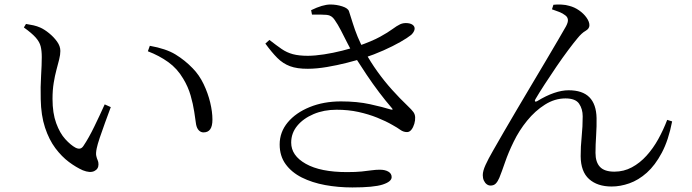

<svg xmlns="http://www.w3.org/2000/svg" viewBox="-20 -787 3040 843"><path d="M163.4 -536.7Q163.4 -564.4 158.5 -583.6Q153.7 -602.9 136.9 -622Q120.2 -641 84.8 -666.4L94.1 -681.9Q112 -679.1 127.4 -675.7Q142.8 -672.2 156.9 -665.9Q174.9 -657.9 195.4 -641.3Q215.9 -624.7 230.4 -604.6Q245 -584.4 245 -563.3Q245 -546.7 239.8 -526.1Q234.7 -505.5 227.8 -480.1Q220.9 -454.6 215.8 -423.2Q210.6 -391.7 210.6 -353.1Q210.6 -290.1 226.8 -246Q242.9 -202 266.7 -176Q290.5 -150 311.4 -138.7Q322.4 -133.1 331 -134.6Q339.6 -136.1 346.3 -146.3Q369.9 -181.3 394.3 -231.8Q418.8 -282.2 439.7 -328.7L466.4 -316.7Q454.6 -284.4 441.2 -248.2Q427.9 -212.1 417.9 -182Q407.8 -151.8 404.7 -136Q400.1 -113.8 402.7 -102.5Q405.2 -91.2 408.8 -83.7Q412.4 -76.3 412.4 -65.2Q412.4 -44.7 393.8 -35.8Q375.1 -26.8 343.6 -39.3Q314.2 -52.3 282.6 -75.8Q251 -99.3 223.1 -136.4Q195.3 -173.6 177.7 -226.8Q160.1 -280 158.8 -351.4Q157.3 -405.5 160.4 -454.4Q163.4 -503.4 163.4 -536.7ZM629.2 -561.9 637.8 -585.9Q708.9 -573.3 750.5 -547.9Q792.1 -522.5 826 -487.2Q854.9 -457.8 874 -417.8Q893.1 -377.8 902.9 -336.9Q912.7 -296 912.7 -262.1Q912.7 -233 902.9 -219.4Q893.2 -205.7 873.5 -205.7Q861.8 -205.7 853 -214.7Q844.2 -223.7 840.9 -241Q837.9 -262.8 832.8 -296.4Q827.8 -329.9 816.9 -367.9Q806 -405.9 784.5 -441.4Q758.4 -485.9 718.8 -514.3Q679.2 -542.7 629.2 -561.9Z M1476.9 -341.8Q1548.4 -341.8 1604.8 -329.4Q1661.2 -316.9 1695.1 -306.4Q1709.6 -302.6 1700.1 -312.9Q1672.6 -344.7 1644.7 -381.6Q1616.7 -418.6 1589.6 -459Q1562.5 -499.5 1536.3 -540.6Q1520 -568.9 1505.3 -597.7Q1490.7 -626.5 1477.1 -653.1Q1463.4 -679.7 1449.3 -699.8Q1436.3 -719.8 1414.7 -721.7Q1393 -723.5 1349.8 -722.9L1346 -742.3Q1371.4 -754.7 1392.6 -761Q1413.9 -767.2 1430.3 -767.2Q1457.6 -767.2 1482.9 -759Q1508.2 -750.8 1512.4 -737.2Q1520.7 -711.8 1529.2 -684.2Q1537.7 -656.6 1550.4 -625.4Q1563.1 -594.2 1583.2 -558.2Q1607 -514.7 1637.2 -472.7Q1667.3 -430.7 1701.3 -392.9Q1735.3 -355.1 1770 -322Q1787.8 -305 1794.9 -295.2Q1802 -285.5 1802.8 -272.6Q1803.6 -258.9 1799.1 -243.5Q1794.6 -228.1 1786.4 -217.6Q1778.2 -207.1 1767.1 -207.1Q1751.3 -207.1 1738 -216.7Q1724.7 -226.4 1703.5 -238.1Q1674.2 -255.1 1636.4 -270.3Q1598.7 -285.5 1554 -295.4Q1509.3 -305.2 1457.6 -305.2Q1402.1 -305.2 1356.9 -286.1Q1311.7 -266.9 1285.1 -234.7Q1258.5 -202.4 1258.5 -160.9Q1258.5 -103.7 1322.9 -67.6Q1387.2 -31.4 1503.6 -31.4Q1542.3 -31.4 1567.8 -34Q1593.2 -36.7 1611.8 -39.3Q1630.5 -41.9 1647.5 -41.9Q1670.5 -41.9 1685 -33.5Q1699.6 -25.1 1699.6 -9.4Q1699.6 10.4 1660.4 23.2Q1621.2 36 1527.2 36Q1464.9 36 1407.5 25.5Q1350.2 14.9 1305.2 -7.6Q1260.2 -30.2 1234.1 -66.2Q1207.9 -102.2 1207.9 -152.9Q1207.9 -207 1243.3 -249.6Q1278.7 -292.1 1339.9 -316.9Q1401.1 -341.8 1476.9 -341.8ZM1551.6 -584.5Q1613.4 -606.1 1648.5 -625.4Q1683.6 -644.7 1702.9 -659.1Q1722.2 -673.5 1737.2 -680.6Q1751.6 -687.1 1769.6 -685.4Q1787.6 -683.7 1796.1 -674Q1802.9 -665.3 1799.3 -654.4Q1795.6 -643.4 1785.2 -633.7Q1769.2 -620.7 1737.3 -602.5Q1705.4 -584.3 1663.9 -565.8Q1622.4 -547.3 1576.9 -532.3Q1546.6 -522.4 1503.6 -511.4Q1460.6 -500.4 1415.5 -492.8Q1370.5 -485.2 1331.9 -485Q1284.4 -484.7 1253.2 -496.4Q1222 -508.1 1197.5 -532.7Q1173 -557.4 1145.1 -595.6L1162.9 -611.7Q1193.7 -587.7 1216.5 -572Q1239.2 -556.3 1266 -549.1Q1292.8 -542 1332 -542Q1363.1 -542.2 1402.9 -548.3Q1442.7 -554.4 1482.2 -564.4Q1521.7 -574.5 1551.6 -584.5Z M2403.5 -746.1 2409.8 -766Q2425.1 -767.9 2445.3 -766.9Q2465.4 -765.8 2478.7 -761.5Q2502.2 -755.7 2522.5 -741.5Q2542.8 -727.3 2555.3 -709.5Q2567.9 -691.8 2567.9 -676.1Q2567.9 -661.1 2551 -651.5Q2534 -642 2515.2 -618.6Q2499.7 -600.2 2474.8 -567Q2449.9 -533.7 2422.8 -494Q2395.6 -454.2 2371 -416.1Q2346.3 -378 2330.5 -350.9Q2326.9 -344.5 2329.5 -341.9Q2332.1 -339.3 2338.5 -342.9Q2377.4 -366.8 2412.1 -378.7Q2446.7 -390.7 2476.4 -390.7Q2537.5 -390.7 2567.7 -360.1Q2598 -329.5 2599.3 -268.7Q2600.1 -234.3 2597.4 -192.4Q2594.6 -150.6 2594.6 -115.8Q2594.6 -75.1 2614.3 -54.2Q2634 -33.3 2677.5 -33.3Q2718.9 -33.3 2754.2 -52.3Q2789.5 -71.2 2818.6 -103.4Q2847.8 -135.6 2870.3 -176.3Q2892.8 -217 2909.4 -260.7L2931.1 -254Q2915.2 -171.7 2885.8 -116.4Q2856.4 -61.1 2819.9 -28.6Q2783.3 3.9 2743.4 17.9Q2703.5 31.9 2665.6 31.9Q2603 31.9 2566.5 -0.7Q2530 -33.4 2529.5 -101.1Q2529.3 -142.9 2533.9 -187.3Q2538.4 -231.7 2538.4 -276.2Q2538.4 -308.7 2522.5 -331.8Q2506.6 -354.9 2462.9 -354.9Q2415.6 -354.9 2372.6 -327.6Q2329.5 -300.4 2294.2 -257Q2259 -213.7 2235.3 -164.7Q2212.2 -117.6 2197.6 -75Q2183 -32.5 2172.2 -5.9Q2165.5 9.8 2156.9 18.8Q2148.3 27.7 2133.8 27.7Q2124.8 27.7 2117.1 22Q2109.4 16.3 2104.6 6Q2099.7 -4.4 2099.7 -18Q2099.7 -36.2 2111.8 -62.8Q2123.9 -89.4 2144.6 -125.2Q2165.3 -161 2190.9 -205.8Q2217.4 -251.2 2249.3 -305.6Q2281.2 -360 2314.7 -415.9Q2348.1 -471.8 2378.1 -522.6Q2408.1 -573.4 2430.9 -612.3Q2453.8 -651.3 2465 -671.3Q2474.9 -689.8 2473.4 -701.1Q2471.9 -712.4 2462.3 -719.4Q2451.9 -728 2434.7 -734.8Q2417.5 -741.7 2403.5 -746.1Z"/></svg>

Font: Noto Serif JP
Style: Regular
Weight: 200
Designer: Ryoko NISHIZUKA 西塚涼子 (kana & ideographs); Frank Grießhammer (Latin, Greek & Cyrillic); Wenlong ZHANG 张文龙 (bopomofo); San
Foundry: Adobe
Version: Version 2.001;hotconv 1.1.0;makeotfexe 2.6.0